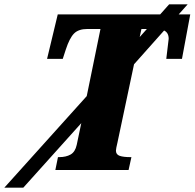

<svg xmlns="http://www.w3.org/2000/svg" viewBox="-150 -780 893 881"><path d="M723 -714 685 -510H613Q624 -598 624 -602Q624 -630 603 -640L465 -485L389 -126Q382 -97 382 -89Q382 -71 399 -65Q416 -59 449 -59H453L440 0H104L116 -59H121Q153 -59 174 -71Q195 -83 202 -115L223 -215L-43 81H-130L248 -339L311 -647H251Q210 -647 189.5 -626Q169 -605 152 -553L138 -510H66L115 -714H585L626 -760H711L670 -714ZM491 -610 524 -647H499Z"/></svg>

Font: Noto Serif NarrowBlack
Style: Italic
Weight: 900
Width: 4
Italic angle: -12°
Designer: Monotype Design Team
Foundry: Monotype Imaging Inc.
Version: Version 1.001